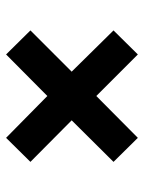

<svg xmlns="http://www.w3.org/2000/svg" viewBox="61 -580 484 647"><g transform="rotate(90 303.5 -256.0)"><path d="M525 -396 385 -255 525 -116 444 -34 303 -173 163 -34 82 -116 221 -255 82 -396 163 -478 303 -338 444 -478Z"/></g></svg>

Font: Chivo ExtraBold
Style: Regular
Weight: 800
Designer: Hector Gatti
Foundry: Omnibus-Type
Version: Version 1.007